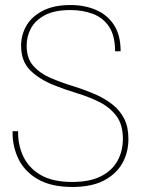

<svg xmlns="http://www.w3.org/2000/svg" viewBox="-20 -732 561 764"><path d="M268 12Q185 12 132 -18Q79 -48 54 -98.5Q29 -149 30 -210H52Q51 -156 72.5 -110Q94 -64 141.5 -36Q189 -8 267 -8Q338 -8 382.5 -31Q427 -54 448 -93Q469 -132 469 -179Q469 -237 442.5 -271.5Q416 -306 374.5 -326.5Q333 -347 285 -361.5Q237 -376 195 -393Q137 -416 100.5 -452Q64 -488 64 -550Q64 -594 85.5 -630.5Q107 -667 151 -689.5Q195 -712 260 -712Q316 -712 361 -693Q406 -674 433 -633.5Q460 -593 460 -528H438Q438 -589 414.5 -625Q391 -661 350.5 -676.5Q310 -692 260 -692Q197 -692 158.5 -671.5Q120 -651 103 -619Q86 -587 86 -550Q86 -500 112.5 -470Q139 -440 181 -422Q223 -404 271.5 -389Q320 -374 365 -354Q400 -338 428.5 -315.5Q457 -293 474 -260Q491 -227 491 -179Q491 -125 466.5 -82Q442 -39 393 -13.5Q344 12 268 12Z"/></svg>

Font: DM Sans 36pt Thin
Style: Regular
Weight: 250
Designer: Colophon Foundry, Jonny Pinhorn
Foundry: Colophon Foundry
Version: Version 4.004;gftools[0.9.30]